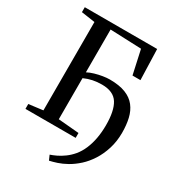

<svg xmlns="http://www.w3.org/2000/svg" viewBox="-221 -873 1107 1212"><g transform="rotate(30 333.0 -267.0)"><path d="M325 209 309.5 174Q329 167.5 353.8 155.8Q378.5 144 404.2 125.2Q430 106.5 452.5 80Q476.5 51 492.5 13.5Q508.5 -24 516.8 -69Q525 -114 525 -163.5Q525.5 -269 492.5 -321.8Q459.5 -374.5 375.5 -374.5Q339.5 -374.5 308.8 -368Q278 -361.5 248 -348V-48.5L399 -35.5V0H33V-35.5L136 -48.5V-692.5L36.5 -707V-743H564L571 -520H513L475 -693.5L248 -702.5V-390.5Q269.5 -402 297 -410Q324.5 -418 352.5 -422.5Q380.5 -427 402 -427Q471.5 -427 517.2 -409Q563 -391 589.2 -357.2Q615.5 -323.5 626.2 -277.2Q637 -231 637 -174Q637 -111.5 620.2 -57.5Q603.5 -3.5 575.8 39.8Q548 83 514.5 113.5Q479 145.5 444.2 164.8Q409.5 184 379 194Q348.5 204 325 209Z"/></g></svg>

Font: Merriweather 72pt
Style: Regular
Weight: 400
Version: Version 2.100